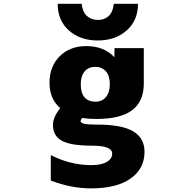

<svg xmlns="http://www.w3.org/2000/svg" viewBox="-20 -783 1040 1032"><path d="M414.1 -330.1Q414.1 -237.3 493.2 -236.3Q528.3 -236.3 549.3 -261.2Q570.3 -286.1 570.3 -330.1Q570.3 -376 548.8 -399.9Q527.3 -423.8 492.2 -423.8Q456.1 -423.8 435.1 -399.4Q414.1 -375 414.1 -330.1ZM290 -762.7H418.9Q423.8 -717.8 447.8 -696.8Q471.7 -675.8 506.3 -675.8Q541 -675.8 564 -696.8Q586.9 -717.8 591.8 -762.7H721.7Q721.7 -672.9 660.6 -619.1Q599.6 -565.4 505.4 -565.4Q411.1 -565.4 350.6 -619.1Q290 -672.9 290 -762.7ZM756.8 33.2Q756.8 124 681.6 176.8Q606.4 229.5 469.7 229.5Q362.3 229.5 252.9 187.5V50.8Q359.4 104.5 469.7 104.5Q525.4 104.5 554.2 87.4Q583 70.3 583 43Q583 0 476.6 0Q360.4 0 312.5 -26.4Q264.6 -52.7 264.6 -112.3Q264.6 -152.3 303.7 -202.1Q246.1 -251 246.1 -338.4Q246.1 -425.8 300.8 -480.5Q355.5 -535.2 443.4 -535.2Q539.1 -535.2 594.7 -475.6L595.7 -524.4H752.9V-333Q752.9 -238.3 690.4 -190.9Q627.9 -143.6 499 -143.6Q453.1 -143.6 421.9 -149.4Q414.1 -139.6 413.1 -132.8Q413.1 -124 428.7 -118.7Q444.3 -113.3 502 -113.3Q634.8 -113.3 695.8 -77.1Q756.8 -41 756.8 33.2Z"/></svg>

Font: GenEi Gothic M Heavy
Style: Regular
Weight: 800
Designer: o_tamon (Modified); [Source Han Sans]
Ryoko NISHIZUKA  (kana & ideographs); Paul D. Hunt (Latin, Greek & Cyrillic); Wenl
Version: Version 1.1a;Original Version 1.004